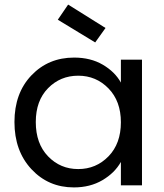

<svg xmlns="http://www.w3.org/2000/svg" viewBox="-20 -808 716 837"><path d="M303 -557Q375 -557 428 -526Q481 -495 507 -448V-548H599V0H507V-102Q480 -54 426.5 -22.5Q373 9 302 9Q191 9 117 -70.5Q43 -150 43 -276Q43 -402 117 -479.5Q191 -557 303 -557ZM507 -275Q507 -367 453 -422.5Q399 -478 321 -478Q243 -478 189.5 -423.5Q136 -369 136 -276Q136 -182 189.5 -126.5Q243 -71 321 -71Q399 -71 453 -126.5Q507 -182 507 -275ZM232 -722 277 -788 440 -686 395 -623Z"/></svg>

Font: SVN-Poppins
Style: Regular
Weight: 400
Designer: Ninad Kale (Devanagari), Jonny Pinhorn (Latin)
Foundry: Indian Type Foundry
Version: Version 3.002 2017